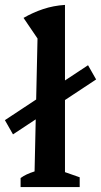

<svg xmlns="http://www.w3.org/2000/svg" viewBox="-23 -763 412 783"><path d="M61 0V-37Q72 -45 85.5 -51.5Q99 -58 118 -64L130 -606L73 -690Q111 -712 153 -726Q195 -740 242 -743V-61L302 -40V0ZM30 -215 -3 -273 336 -497 369 -439Z"/></svg>

Font: Piazzolla SemiBold
Style: Regular
Weight: 600
Designer: Juan Pablo del Peral
Foundry: Huerta Tipografica
Version: Version 1.330